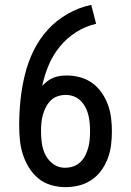

<svg xmlns="http://www.w3.org/2000/svg" viewBox="-20 -763 540 791"><path d="M250 8Q220 8 190.5 -0.5Q161 -9 138 -28Q115 -47 99 -73Q83 -99 74 -127.5Q65 -156 62 -186Q59 -216 59 -246Q59 -299 64.5 -351.5Q70 -404 82.5 -455Q95 -506 118 -553.5Q141 -601 176.5 -640Q212 -679 258 -705.5Q304 -732 356 -743L376 -665Q332 -655 293.5 -630.5Q255 -606 226.5 -571Q198 -536 180.5 -494.5Q163 -453 154 -409Q164 -420 175 -428.5Q186 -437 199.5 -442.5Q213 -448 227 -450Q241 -452 255 -452Q283 -452 310.5 -444.5Q338 -437 360.5 -420.5Q383 -404 399 -381Q415 -358 424.5 -332Q434 -306 437.5 -278Q441 -250 441 -222Q441 -194 437.5 -165.5Q434 -137 424 -110.5Q414 -84 397.5 -61Q381 -38 357.5 -22Q334 -6 306 1Q278 8 250 8ZM250 -72Q267 -72 283.5 -78Q300 -84 312 -96Q324 -108 331.5 -123Q339 -138 343.5 -154.5Q348 -171 349.5 -188Q351 -205 351 -222Q351 -239 349.5 -256Q348 -273 344 -289.5Q340 -306 332 -321Q324 -336 312 -348Q300 -360 284 -366Q268 -372 251 -372Q234 -372 217.5 -366.5Q201 -361 189 -349Q177 -337 169 -321.5Q161 -306 156.5 -289.5Q152 -273 150.5 -256Q149 -239 149 -222Q149 -199 152 -175.5Q155 -152 164.5 -130.5Q174 -109 192 -93Q210 -77 233 -73H238L240 -72Z"/></svg>

Font: Iosevka Curly Slab Medium
Style: Regular
Weight: 500
Monospace: yes
Designer: Belleve Invis
Foundry: Belleve Invis
Version: Version 22.1.2; ttfautohint (v1.8.4)